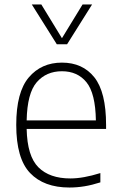

<svg xmlns="http://www.w3.org/2000/svg" viewBox="-20 -828 538 857"><path d="M290 9Q176 9 114.2 -55.8Q52.5 -120.5 52.5 -270.5Q52.5 -416.5 108.5 -482.5Q164.5 -548.5 256.5 -548.5Q349 -548.5 401.2 -482.8Q453.5 -417 453.5 -270V-252.5H99Q101.5 -131 151.5 -81.2Q201.5 -31.5 294 -31.5Q351.5 -31.5 428 -55.5V-14Q390.5 -2 357 3.5Q323.5 9 290 9ZM256.5 -510Q186.5 -510 144 -461Q101.5 -412 99 -290.5H408Q406 -411.5 366 -460.8Q326 -510 256.5 -510ZM233.5 -630.5 122 -808H164.5L256.5 -657.5L348.5 -808H391L279.5 -630.5Z"/></svg>

Font: Encode Sans XLt
Style: Regular
Weight: 200
Designer: Multiple Designers
Foundry: Impallari Type
Version: Version 3.002; ttfautohint (v1.8.3) -l 8 -r 50 -G 200 -x 14 